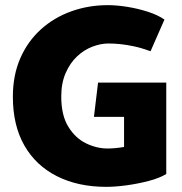

<svg xmlns="http://www.w3.org/2000/svg" viewBox="-20 -713 706 746"><path d="M345 -259H462V-142Q445 -139 428.5 -137.5Q412 -136 398 -136Q356 -136 314.5 -156Q273 -176 245.5 -220.5Q218 -265 218 -338Q218 -390 235 -429Q252 -468 279 -493.5Q306 -519 338.5 -531.5Q371 -544 401 -544Q424 -544 448 -541.5Q472 -539 500.5 -533Q529 -527 565 -514L619 -637Q593 -655 554 -667.5Q515 -680 474 -686.5Q433 -693 399 -693Q324 -693 257 -669Q190 -645 139 -599Q88 -553 59 -487Q30 -421 30 -337Q30 -226 74.5 -148Q119 -70 201 -28.5Q283 13 393 13Q428 13 472 7Q516 1 558 -10Q600 -21 626 -37V-392H361Z"/></svg>

Font: Catamaran Thin Black
Style: Regular
Weight: 900
Version: Version 2.000